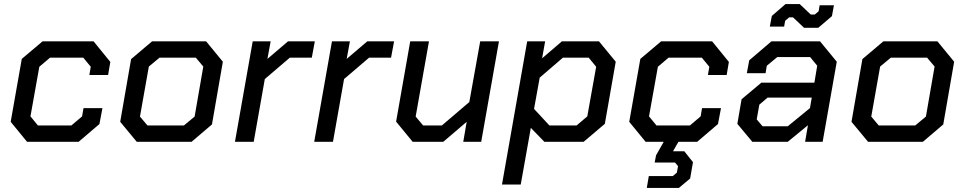

<svg xmlns="http://www.w3.org/2000/svg" viewBox="-20 -703 4785 952"><path d="M33 -99 88 -411 191 -498H444L527 -396L516 -331H423L430 -372L393 -417H228L175 -372L131 -126L168 -81H334L387 -126L394 -167H488L473 -88L370 0H114Z M576 -99 630 -410 734 -498H1002L1085 -397L1031 -86L930 0H658ZM892 -81 945 -125 988 -373 951 -417H771L718 -373L674 -125L711 -81Z M1233 -498H1322L1306 -411L1408 -498H1541L1526 -417H1417L1293 -311L1238 0H1145Z M1626 -498H1715L1699 -411L1801 -498H1934L1919 -417H1810L1686 -311L1631 0H1538Z M1944 -100 2014 -498H2107L2041 -125L2078 -81H2171L2307 -197L2361 -498H2454L2366 0H2277L2294 -99L2178 0H2026Z M2594 -498H2683L2668 -414L2766 -498H2950L3033 -397L2979 -89L2874 0H2679L2612 -69L2562 212H2469ZM2839 -81 2892 -126 2936 -372 2899 -417H2771L2656 -318L2628 -163L2704 -81Z M3490 -331 3497 -372 3460 -417H3295L3242 -372L3198 -126L3235 -81H3401L3454 -126L3461 -167H3555L3540 -88L3437 0H3344L3317 47H3373L3416 101L3402 182L3346 229H3187L3197 170H3316L3336 153L3342 121L3327 103H3226L3233 67L3271 0H3181L3100 -99L3155 -411L3258 -498H3511L3594 -396L3583 -331Z M3636 -89 3657 -211 3755 -293H4018L4032 -377L3997 -420H3834L3782 -377L3776 -340H3683L3695 -404L3805 -498H4046L4129 -397L4059 0H3972L3986 -82L3886 0H3710ZM3886 -77 3996 -167 4005 -219H3786L3745 -184L3732 -111L3761 -77ZM3912 -617H3893L3873 -600L3868 -571H3797L3807 -624L3875 -683H3945L4000 -631H4020L4039 -647L4044 -677H4115L4105 -623L4037 -565H3967Z M4202 -99 4256 -410 4360 -498H4628L4711 -397L4657 -86L4556 0H4284ZM4518 -81 4571 -125 4614 -373 4577 -417H4397L4344 -373L4300 -125L4337 -81Z"/></svg>

Font: Chakra Petch Medium
Style: Italic
Weight: 500
Italic angle: -10°
Designer: Katatrad Aksorn Co.,Ltd.
Foundry: Cadson Demak Co.,Ltd.
Version: Version 1.000; ttfautohint (v1.6)